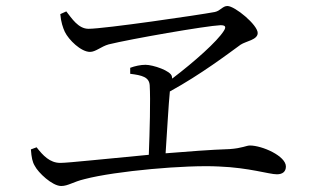

<svg xmlns="http://www.w3.org/2000/svg" viewBox="-20 -672 1040 640"><path d="M83 -174C85 -147 88 -132 96 -119C107 -97 154 -52 184 -52C207 -52 224 -66 262 -75C365 -102 601 -123 710 -117C811 -113 877 -91 903 -91C922 -91 933 -100 933 -117C933 -152 854 -187 813 -187C801 -187 788 -178 745 -175C682 -173 607 -167 532 -161C537 -235 542 -326 546 -365V-367C650 -424 742 -494 782 -523C800 -535 839 -539 839 -562C839 -589 763 -652 738 -652C722 -652 715 -636 696 -632C643 -622 328 -576 275 -576C241 -576 219 -611 201 -634L181 -625C183 -599 190 -579 196 -566C209 -539 250 -499 280 -499C299 -499 317 -517 342 -524C415 -542 667 -586 715 -588C731 -588 735 -583 726 -569C704 -534 629 -467 554 -410L553 -417C550 -436 490 -456 465 -456C449 -456 430 -452 414 -446V-426C454 -421 477 -415 479 -388C482 -340 479 -232 476 -156C335 -143 208 -129 181 -129C146 -129 123 -154 102 -181Z"/></svg>

Font: Harano Aji Mincho K1
Style: Regular
Weight: 400
Foundry: Masamichi Hosoda
Version: HaranoAjiMinchoK1-Regular version 20230610;ttx 4.39.4